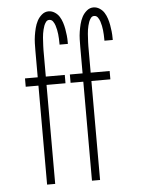

<svg xmlns="http://www.w3.org/2000/svg" viewBox="-53 -785 606 827"><g transform="rotate(-5 250.0 -371.5)"><path d="M117 0V-428H62V-464H117V-579Q117 -595 117.5 -611.5Q118 -628 120.5 -644Q123 -660 127 -676Q131 -692 138.5 -706.5Q146 -721 159 -732Q172 -743 188 -743Q202 -743 214.5 -735Q227 -727 234.5 -715Q242 -703 246.5 -689Q251 -675 253.5 -661Q256 -647 257.5 -633Q259 -619 259 -604V-596H223V-602Q223 -612 222.5 -622Q222 -632 221 -641.5Q220 -651 218 -660.5Q216 -670 213 -679.5Q210 -689 204 -697.5Q198 -706 188 -706Q179 -706 173.5 -698.5Q168 -691 165 -683Q162 -675 160 -666.5Q158 -658 156.5 -649Q155 -640 154.5 -631.5Q154 -623 153.5 -614Q153 -605 152.5 -596.5Q152 -588 152 -579V-464H234V-428H152V0ZM311 0V-428H256V-464H311V-579Q311 -595 311.5 -611.5Q312 -628 314.5 -644Q317 -660 321 -676Q325 -692 332.5 -706.5Q340 -721 353 -732Q366 -743 382 -743Q396 -743 408.5 -735Q421 -727 428.5 -715Q436 -703 440.5 -689Q445 -675 447.5 -661Q450 -647 451.5 -633Q453 -619 453 -604V-596H417V-602Q417 -612 416.5 -622Q416 -632 415 -641.5Q414 -651 412 -660.5Q410 -670 407 -679.5Q404 -689 398 -697.5Q392 -706 382 -706Q373 -706 367.5 -698.5Q362 -691 359 -683Q356 -675 354 -666.5Q352 -658 350.5 -649Q349 -640 348.5 -631.5Q348 -623 347.5 -614Q347 -605 346.5 -596.5Q346 -588 346 -579V-464H428V-428H346V0Z"/></g></svg>

Font: Iosevka Curly Extralight
Style: Regular
Weight: 200
Monospace: yes
Designer: Belleve Invis
Foundry: Belleve Invis
Version: Version 22.1.2; ttfautohint (v1.8.4)